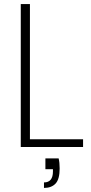

<svg xmlns="http://www.w3.org/2000/svg" viewBox="-20 -722 448 943"><path d="M203 56H268Q273 76 273 105Q273 158 253 179.5Q233 201 196 201V174Q240 174 240 120V109H203ZM82 -702H127V-38H388V0H82Z"/></svg>

Font: Poppins ExtraLight
Style: Regular
Weight: 275
Designer: Ninad Kale (Devanagari), Jonny Pinhorn (Latin)
Foundry: Indian Type Foundry
Version: Version 3.200;PS 1.000;hotconv 16.6.54;makeotf.lib2.5.65590